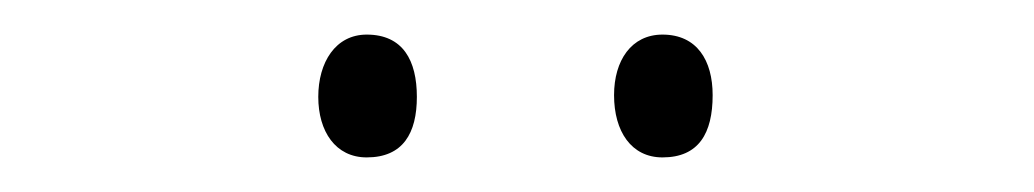

<svg xmlns="http://www.w3.org/2000/svg" viewBox="-20 -822 598 111"><path d="M164 -766C164 -746 174 -731 192 -731C213 -731 221 -745 221 -766C221 -787 213 -802 192 -802C174 -802 164 -786 164 -766ZM335 -767C335 -746 345 -731 363 -731C384 -731 392 -745 392 -767C392 -787 383 -802 363 -802C345 -802 335 -787 335 -767Z"/></svg>

Font: Noto Sans Kannada UI SemiCondensed ExtraLight
Style: Regular
Weight: 200
Width: 4
Designer: Jelle Bosma - Monotype Design Team
Foundry: Monotype Imaging Inc.
Version: Version 2.005